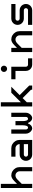

<svg xmlns="http://www.w3.org/2000/svg" viewBox="1880 -2670 790 4590"><g transform="rotate(-90 2275.0 -375.0)"><path d="M375 -500Q430 -500 475.5 -473Q521 -446 548 -400.5Q575 -355 575 -300V0H475V-300Q475 -341 445.5 -370.5Q416 -400 375 -400Q325 -400 275 -350L175 -250V0H75V-750H175V-363L238 -425Q313 -500 375 -500Z M1225 -300V0H875Q834 0 799.5 -20Q765 -40 745 -74.5Q725 -109 725 -150Q725 -191 745 -225.5Q765 -260 799.5 -280Q834 -300 875 -300H1125Q1125 -341 1095.5 -370.5Q1066 -400 1025 -400H825V-500H1025Q1080 -500 1125.5 -473Q1171 -446 1198 -400.5Q1225 -355 1225 -300ZM875 -100H1125V-200H875Q854 -200 839.5 -185.5Q825 -171 825 -150Q825 -129 839.5 -114.5Q854 -100 875 -100Z M1750 0Q1712 0 1681.5 -25Q1651 -50 1631 -100H1619Q1599 -50 1568.5 -25Q1538 0 1500 0Q1474 0 1444.5 -20.5Q1415 -41 1395 -76Q1375 -111 1375 -150V-500H1475V-150Q1475 -129 1488 -114.5Q1501 -100 1522 -100Q1533 -100 1544.5 -109.5Q1556 -119 1562 -137Q1575 -172 1575 -225V-400H1675V-225Q1675 -172 1688 -137Q1694 -119 1705.5 -109.5Q1717 -100 1728 -100Q1749 -100 1762 -114.5Q1775 -129 1775 -150V-500H1875V-150Q1875 -111 1855 -76Q1835 -41 1805.5 -20.5Q1776 0 1750 0Z M2425 -29 2225 -229 2125 -129V0H2025V-750H2125V-271L2354 -500H2496L2296 -300L2525 -71V0H2425Z M2875 -400H2675V-500H2975V-150Q2975 -129 2989.5 -114.5Q3004 -100 3025 -100H3175V0H3025Q2984 0 2949.5 -20Q2915 -40 2895 -74.5Q2875 -109 2875 -150ZM2850 -675Q2850 -706 2872 -728Q2894 -750 2925 -750Q2956 -750 2978 -728Q3000 -706 3000 -675Q3000 -644 2978 -622Q2956 -600 2925 -600Q2894 -600 2872 -622Q2850 -644 2850 -675Z M3625 -500Q3680 -500 3725.5 -473Q3771 -446 3798 -400.5Q3825 -355 3825 -300V0H3725V-300Q3725 -341 3695.5 -370.5Q3666 -400 3625 -400Q3575 -400 3525 -350L3425 -250V0H3325V-500H3425V-363L3488 -425Q3563 -500 3625 -500Z M4125 -500H4475V-400H4125Q4104 -400 4089.5 -385.5Q4075 -371 4075 -350Q4075 -329 4089.5 -314.5Q4104 -300 4125 -300H4325Q4366 -300 4400.5 -280Q4435 -260 4455 -225.5Q4475 -191 4475 -150Q4475 -109 4455 -74.5Q4435 -40 4400.5 -20Q4366 0 4325 0H3975V-100H4325Q4346 -100 4360.5 -114.5Q4375 -129 4375 -150Q4375 -171 4360.5 -185.5Q4346 -200 4325 -200H4125Q4084 -200 4049.5 -220Q4015 -240 3995 -274.5Q3975 -309 3975 -350Q3975 -391 3995 -425.5Q4015 -460 4049.5 -480Q4084 -500 4125 -500Z"/></g></svg>

Font: Monoikos Medium
Style: Regular
Weight: 500
Designer: Brian Krent
Version: Version 0.088